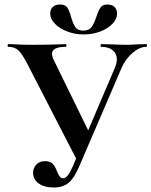

<svg xmlns="http://www.w3.org/2000/svg" viewBox="-20 -821 673 853"><path d="M127 -53Q127 -74 141 -89.5Q155 -105 180 -105Q204 -105 215 -92.5Q226 -80 234 -58Q240 -44 245.5 -36.5Q251 -29 260 -29Q270 -29 280 -40.5Q290 -52 303 -81L490 -519Q499 -540 499 -558Q499 -583 480.5 -598Q462 -613 429 -613Q427 -613 427 -619Q427 -625 429 -625L474 -624Q512 -622 542 -622Q564 -622 588 -624L630 -625Q633 -625 633 -619Q633 -613 630 -613Q601 -613 569.5 -586.5Q538 -560 520 -519L332 -82Q310 -30 285 -9Q260 12 218 12Q177 12 152 -6Q127 -24 127 -53ZM16 -613Q14 -613 14 -619Q14 -625 16 -625Q38 -625 47 -624Q77 -622 125 -622Q196 -622 242 -624Q255 -625 273 -625Q275 -625 275 -619Q275 -613 273 -613Q211 -613 211 -582Q211 -570 220 -552L381 -223L324 -105L99 -542Q78 -582 61.5 -597.5Q45 -613 16 -613ZM408 -746Q417 -774 426.5 -787.5Q436 -801 457 -801Q478 -801 489 -790Q500 -779 500 -761Q500 -736 479 -714.5Q458 -693 424 -680.5Q390 -668 351 -668Q313 -668 279 -681Q245 -694 224 -715.5Q203 -737 203 -761Q203 -779 214.5 -790Q226 -801 247 -801Q270 -801 279 -787.5Q288 -774 296 -745Q305 -714 315.5 -699.5Q326 -685 350 -685Q375 -685 386.5 -700.5Q398 -716 408 -746Z"/></svg>

Font: Cormorant Unicase
Style: Bold
Weight: 700
Designer: Christian Thalmann (Catharsis Fonts)
Foundry: Catharsis Fonts
Version: Version 4.000